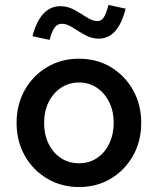

<svg xmlns="http://www.w3.org/2000/svg" viewBox="-20 -746 637 775"><path d="M299 9Q228 9 170.5 -25Q113 -59 80 -117.5Q47 -176 47 -250Q47 -324 80 -382.5Q113 -441 170 -475Q227 -509 299 -509Q371 -509 427.5 -475Q484 -441 517 -382.5Q550 -324 550 -250Q550 -176 517 -117.5Q484 -59 427.5 -25Q371 9 299 9ZM299 -87Q340 -87 371.5 -108Q403 -129 421 -166.5Q439 -204 439 -250Q439 -297 421 -333.5Q403 -370 371.5 -391.5Q340 -413 299 -413Q258 -413 226 -391.5Q194 -370 176 -333.5Q158 -297 158 -250Q158 -203 176 -166Q194 -129 226 -108Q258 -87 299 -87ZM180 -585 111 -600Q127 -660 155 -690.5Q183 -721 224 -721Q254 -721 280.5 -706Q307 -691 330.5 -676Q354 -661 373 -661Q389 -661 398.5 -675Q408 -689 418 -726L487 -711Q472 -651 445 -620.5Q418 -590 378 -590Q350 -590 323 -605Q296 -620 273 -635Q250 -650 230 -650Q212 -650 201 -635.5Q190 -621 180 -585Z"/></svg>

Font: Red Hat Text Medium
Style: Regular
Weight: 500
Designer: Pentagram, MCKL
Foundry: Pentagram, MCKL
Version: Version 1.023